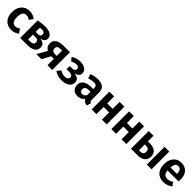

<svg xmlns="http://www.w3.org/2000/svg" viewBox="520 -2295 4060 4060"><g transform="rotate(45 2550.0 -265.0)"><path d="M291 -546Q393 -546 467 -482L405 -397Q356 -436 301 -436Q188 -436 188 -262Q188 -98 300 -98Q350 -98 403 -138L467 -46Q391 16 293 16Q175 16 106.5 -59Q38 -134 38 -261Q38 -388 107 -467Q176 -546 291 -546Z M690 -96H753Q852 -96 852 -168Q852 -241 762 -241H690ZM748 -452Q715 -452 690 -448V-321H754Q833 -321 833 -387Q833 -452 748 -452ZM863 -290Q998 -275 998 -158Q998 -79 934.5 -39.5Q871 0 764 0H548V-524Q660 -546 749 -546Q854 -546 914 -509.5Q974 -473 974 -405Q974 -314 863 -290Z M1364 -277V-436H1309Q1217 -436 1217 -359Q1217 -277 1306 -277ZM1506 -530V0H1364V-189H1286L1185 0H1032L1156 -222Q1071 -264 1071 -360Q1071 -444 1132.5 -487Q1194 -530 1310 -530Z M1806 -546Q1892 -546 1950.5 -507Q2009 -468 2009 -401Q2009 -311 1895 -283Q1966 -272 2001 -241.5Q2036 -211 2036 -154Q2036 -71 1969.5 -27.5Q1903 16 1795 16Q1668 16 1582 -49L1651 -130Q1718 -87 1790 -87Q1888 -87 1888 -160Q1888 -226 1785 -226H1705L1714 -321H1774Q1865 -321 1865 -387Q1865 -446 1785 -446Q1724 -446 1665 -408L1599 -485Q1686 -546 1806 -546Z M2311 -86Q2371 -86 2405 -145V-246H2358Q2243 -246 2243 -160Q2243 -125 2260.5 -105.5Q2278 -86 2311 -86ZM2544 -361V-147Q2544 -116 2553 -101.5Q2562 -87 2583 -80L2553 14Q2460 6 2431 -64Q2379 16 2272 16Q2193 16 2146.5 -29.5Q2100 -75 2100 -148Q2100 -235 2163 -281Q2226 -327 2344 -327H2405V-353Q2405 -402 2383 -421Q2361 -440 2310 -440Q2254 -440 2170 -412L2138 -507Q2237 -546 2334 -546Q2544 -546 2544 -361Z M2992 -216H2828V0H2686V-530H2828V-323H2992V-530H3134V0H2992Z M3580 -216H3416V0H3274V-530H3416V-323H3580V-530H3722V0H3580Z M4004 -96H4047Q4136 -96 4136 -184Q4136 -228 4114 -249Q4092 -270 4038 -270H4004ZM4477 -530V0H4335V-530ZM4004 -364H4039Q4282 -364 4282 -182Q4282 -93 4220.5 -46.5Q4159 0 4061 0H3862V-530H4004Z M4924 -311V-317Q4924 -449 4829 -449Q4742 -449 4731 -311ZM5065 -277Q5065 -267 5062 -222H4731Q4738 -150 4770 -120Q4802 -90 4857 -90Q4920 -90 4986 -136L5045 -56Q4956 16 4844 16Q4719 16 4652 -59Q4585 -134 4585 -262Q4585 -386 4649 -466Q4713 -546 4826 -546Q4939 -546 5002 -475Q5065 -404 5065 -277Z"/></g></svg>

Font: FiraSans
Style: Regular
Weight: 600
Designer: Carrois Corporate & Edenspiekermann AG
Foundry: Carrois Corporate GbR & Edenspiekermann AG
Version: Version 3.106;PS 003.106;hotconv 1.0.70;makeotf.lib2.5.58329